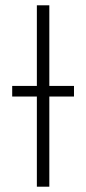

<svg xmlns="http://www.w3.org/2000/svg" viewBox="-20 -704 324 724"><path d="M259 -380V-340H166V0H119V-340H26V-380H119V-684H166V-380Z"/></svg>

Font: Fira Sans Condensed ExtraLight
Style: Regular
Weight: 275
Width: 3
Designer: Carrois Corporate & Edenspiekermann AG
Foundry: Carrois Corporate GbR & Edenspiekermann AG
Version: Version 4.203